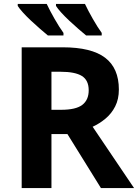

<svg xmlns="http://www.w3.org/2000/svg" viewBox="-20 -954 700 974"><path d="M298 -714Q444 -714 513.5 -661Q583 -608 583 -500Q583 -451 564.5 -414.5Q546 -378 515.5 -352.5Q485 -327 450 -311L660 0H492L322 -274H241V0H90V-714ZM287 -590H241V-397H290Q365 -397 397.5 -422Q430 -447 430 -496Q430 -547 395.5 -568.5Q361 -590 287 -590ZM411 -934Q427 -900 451 -858Q475 -816 496 -787V-774H417Q400 -788 377.5 -807.5Q355 -827 331.5 -849Q308 -871 290 -891Q272 -911 264 -924V-934ZM217 -934Q233 -900 257 -858Q281 -816 302 -787V-774H223Q206 -788 183.5 -807.5Q161 -827 137.5 -849Q114 -871 96 -891Q78 -911 70 -924V-934Z"/></svg>

Font: Noto IKEA Latin
Style: Bold
Weight: 700
Designer: Monotype Design Team
Foundry: Monotype Imaging Inc.
Version: Version 1.0